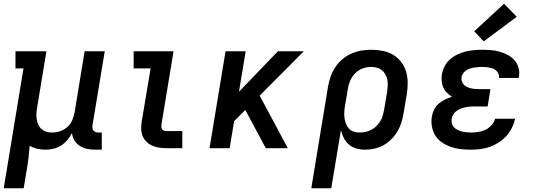

<svg xmlns="http://www.w3.org/2000/svg" viewBox="-22 -795 2892 1030"><path d="M-2 215 104 -428H61V-520H227L177 -217Q174 -201 173.5 -185.5Q173 -170 175 -155Q177 -140 183.5 -126Q190 -112 201 -102.5Q212 -93 226.5 -88.5Q241 -84 257 -84Q279 -84 300 -91Q321 -98 338.5 -113Q356 -128 365 -149Q374 -170 378 -191L432 -520H540L474 -122Q473 -114 474 -107Q475 -100 479.5 -94.5Q484 -89 491 -86.5Q498 -84 506 -84H524V8H491Q468 8 446.5 4Q425 0 407 -11.5Q389 -23 378 -41Q367 -59 364 -81Q354 -61 339 -43.5Q324 -26 305 -14Q286 -2 265 3Q244 8 223 8Q200 8 178 3Q156 -2 137 -13Q135 17 131.5 47.5Q128 78 123 107L105 215Z M871 0Q851 0 831.5 -3Q812 -6 795 -13.5Q778 -21 764.5 -34Q751 -47 743.5 -64.5Q736 -82 735.5 -102Q735 -122 738 -142L786 -428H695V-520H909L844 -126Q843 -120 843.5 -113Q844 -106 848 -101Q852 -96 858 -94Q864 -92 871 -92H956V0Z M1102 0 1188 -520H1296L1260 -303L1469 -520H1608L1371 -282L1522 0H1404L1294 -205L1234 -145L1210 0Z M1648 215 1738 -332Q1743 -359 1752 -385Q1761 -411 1777 -435Q1793 -459 1815 -477.5Q1837 -496 1863 -507.5Q1889 -519 1916 -523.5Q1943 -528 1970 -528Q2001 -528 2031.5 -522Q2062 -516 2087 -501Q2112 -486 2130 -462.5Q2148 -439 2156.5 -410.5Q2165 -382 2165 -350.5Q2165 -319 2160 -288L2143 -188Q2139 -163 2131.5 -138.5Q2124 -114 2110.5 -91Q2097 -68 2078 -48.5Q2059 -29 2035.5 -16Q2012 -3 1986.5 2.5Q1961 8 1936 8Q1912 8 1889.5 1.5Q1867 -5 1850 -19.5Q1833 -34 1822.5 -54.5Q1812 -75 1807 -97L1755 215ZM1908 -84Q1924 -84 1939.5 -87.5Q1955 -91 1969.5 -98.5Q1984 -106 1996 -117.5Q2008 -129 2017 -143Q2026 -157 2030.5 -172.5Q2035 -188 2038 -203L2055 -303Q2057 -319 2058 -335.5Q2059 -352 2056 -367Q2053 -382 2045.5 -395.5Q2038 -409 2026.5 -418.5Q2015 -428 1999.5 -432Q1984 -436 1968 -436Q1946 -436 1923 -427.5Q1900 -419 1883 -401.5Q1866 -384 1856.5 -362Q1847 -340 1844 -317L1829 -229Q1826 -212 1825 -195.5Q1824 -179 1826 -163Q1828 -147 1833.5 -132Q1839 -117 1849.5 -105.5Q1860 -94 1875.5 -89Q1891 -84 1908 -84Z M2504 8Q2476 8 2449 5Q2422 2 2396.5 -7Q2371 -16 2349.5 -30.5Q2328 -45 2314 -67Q2300 -89 2295 -116Q2290 -143 2295 -170Q2298 -189 2307 -207.5Q2316 -226 2331.5 -239Q2347 -252 2365 -261Q2383 -270 2403 -276Q2388 -285 2375.5 -297.5Q2363 -310 2356 -326Q2349 -342 2347.5 -361Q2346 -380 2349 -398Q2353 -420 2364 -441Q2375 -462 2393 -477.5Q2411 -493 2432.5 -503Q2454 -513 2476 -518.5Q2498 -524 2520.5 -526Q2543 -528 2565 -528Q2589 -528 2613 -526Q2637 -524 2659.5 -517.5Q2682 -511 2702.5 -500Q2723 -489 2738 -472Q2753 -455 2759.5 -432Q2766 -409 2762 -385Q2762 -383 2761.5 -381Q2761 -379 2761 -377H2654Q2654 -378 2654 -378.5Q2654 -379 2655 -380Q2656 -390 2652 -399.5Q2648 -409 2641 -415.5Q2634 -422 2625 -426Q2616 -430 2606 -432Q2596 -434 2585.5 -435Q2575 -436 2565 -436Q2554 -436 2543.5 -435Q2533 -434 2522 -432.5Q2511 -431 2500 -427.5Q2489 -424 2479.5 -418Q2470 -412 2463 -402.5Q2456 -393 2454 -382Q2451 -365 2459.5 -350.5Q2468 -336 2482 -329Q2496 -322 2512.5 -319.5Q2529 -317 2546 -317H2609L2594 -224H2531Q2518 -224 2505 -223.5Q2492 -223 2479.5 -220.5Q2467 -218 2454 -213.5Q2441 -209 2429.5 -201.5Q2418 -194 2410.5 -182.5Q2403 -171 2401 -158Q2399 -145 2402 -133Q2405 -121 2413 -112.5Q2421 -104 2432 -98.5Q2443 -93 2454.5 -90Q2466 -87 2478.5 -85.5Q2491 -84 2504 -84Q2523 -84 2543 -87Q2563 -90 2581.5 -98.5Q2600 -107 2614.5 -123Q2629 -139 2634 -158H2741Q2736 -133 2724 -109Q2712 -85 2694 -65Q2676 -45 2653 -30.5Q2630 -16 2605 -7Q2580 2 2554.5 5Q2529 8 2504 8ZM2573 -573 2522 -627 2682 -775 2750 -705Z"/></svg>

Font: Iosevka Etoile SmBdObl
Style: Regular
Weight: 600
Italic angle: -9°
Designer: Belleve Invis
Foundry: Belleve Invis
Version: Version 15.5.2; ttfautohint (v1.8.4)